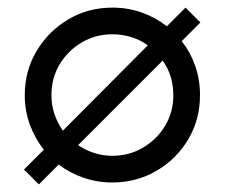

<svg xmlns="http://www.w3.org/2000/svg" viewBox="-20 -472 590 504"><path d="M82 12 43 -27 95 -79Q72 -108 58.5 -144.5Q45 -181 45 -222Q45 -286 76 -338Q107 -390 159 -421Q211 -452 275 -452Q316 -452 352.5 -439Q389 -426 418 -403L467 -452L506 -413L457 -364Q480 -335 492.5 -299Q505 -263 505 -222Q505 -158 474 -106Q443 -54 390.5 -23.5Q338 7 275 7Q235 7 199 -5.5Q163 -18 134 -40ZM275 -63Q319 -63 355.5 -84.5Q392 -106 413.5 -142Q435 -178 435 -222Q435 -274 407 -313L185 -91Q204 -78 227 -70.5Q250 -63 275 -63ZM145 -129 368 -353Q349 -367 325 -374.5Q301 -382 275 -382Q231 -382 194.5 -360.5Q158 -339 136.5 -303Q115 -267 115 -222Q115 -196 123 -172.5Q131 -149 145 -129Z"/></svg>

Font: Teachers
Style: Regular
Weight: 400
Designer: Alfredo Marco Pradil, Chank Diesel
Version: Version 1.001